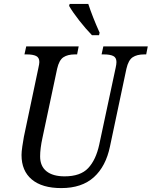

<svg xmlns="http://www.w3.org/2000/svg" viewBox="-20 -951 775 981"><path d="M90 -159Q90 -175 94 -203Q98 -231 102 -252L176 -603Q181 -625 181 -634Q181 -657 164.5 -665Q148 -673 117 -673H105L114 -714H382L374 -673H362Q326 -673 304 -658.5Q282 -644 272 -600L197 -247Q185 -192 185 -152Q185 -102 217.5 -76Q250 -50 310 -50Q391 -50 430.5 -92Q470 -134 487 -212L571 -605Q575 -623 575 -634Q575 -657 558.5 -665Q542 -673 511 -673H499L508 -714H735L727 -673H716Q680 -673 658 -658.5Q636 -644 626 -600L542 -203Q521 -101 459.5 -45.5Q398 10 293 10Q195 10 142.5 -34Q90 -78 90 -159ZM333 -921 336 -931H431Q453 -864 489 -784L486 -771H450Q418 -804 385 -846Q352 -888 333 -921Z"/></svg>

Font: Noto Serif Narrow
Style: Italic
Weight: 400
Width: 4
Italic angle: -12°
Designer: Monotype Design Team
Foundry: Monotype Imaging Inc.
Version: Version 1.001